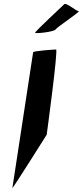

<svg xmlns="http://www.w3.org/2000/svg" viewBox="-20 -956 415 962"><path d="M156 -792C154 -786 250 -796 258 -808C266 -821 387 -900 374 -900C362 -900 309 -947 301 -934C291 -924 157 -800 156 -792ZM42 -14C41 -6 214 -281 214 -281C215 -288 272 -708 261 -708C251 -708 147 -701 146 -694Z"/></svg>

Font: Ampere
Style: ExtIta
Weight: 400
Version: Version 1